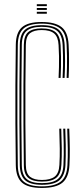

<svg xmlns="http://www.w3.org/2000/svg" viewBox="-20 -912 403 938"><path d="M184.5 6.2Q117.2 6.2 87.8 -19.5Q58.2 -45.2 57.2 -104.8Q55.8 -214.8 55.2 -308.2Q54.8 -401.8 55.2 -494.2Q55.8 -586.8 57.2 -693.8Q58 -753 87.4 -778.8Q116.8 -804.5 183.5 -804.5Q249.2 -804.5 280.8 -779.6Q312.2 -754.8 315.2 -693.5Q316.5 -671.2 316.9 -651.2Q317.2 -631.2 317.2 -612.1Q317.2 -593 316.8 -573.2Q316.2 -553.5 315.2 -531.2H305.5Q306.8 -558.5 307.2 -584.4Q307.8 -610.2 307.4 -637Q307 -663.8 305.5 -693.2Q302.8 -750.2 273.4 -773.4Q244 -796.5 183.5 -796.5Q122.2 -796.5 95 -772.6Q67.8 -748.8 67 -693.5Q65.8 -591 65.1 -497.5Q64.5 -404 65 -308.5Q65.5 -213 67 -104.8Q67.8 -48.5 95.8 -25Q123.8 -1.5 184.5 -1.5Q247 -1.5 276.8 -25Q306.5 -48.5 309.5 -104.8Q311.8 -146 311.2 -185.5Q310.8 -225 308.5 -283.5H318.2Q320.8 -221 321 -182.1Q321.2 -143.2 319.2 -104.8Q316.2 -45.5 285.1 -19.6Q254 6.2 184.5 6.2ZM184.5 -9.2Q127.8 -9.2 102.8 -31.5Q77.8 -53.8 76.8 -104.8Q75.2 -214.2 74.8 -307.8Q74.2 -401.2 74.9 -493.9Q75.5 -586.5 76.8 -693.5Q77.5 -744.8 102.5 -766.9Q127.5 -789 183.5 -789Q242.8 -789 268 -766Q293.2 -743 295.8 -692.5Q296.8 -670.5 297.2 -650.9Q297.8 -631.2 297.8 -612.5Q297.8 -593.8 297.2 -573.9Q296.8 -554 295.5 -531.2H285.8Q287.5 -564.2 287.9 -590.5Q288.2 -616.8 287.8 -641Q287.2 -665.2 286 -692.5Q283.8 -739 260.5 -760Q237.2 -781 183.5 -781Q134 -781 110.6 -761.4Q87.2 -741.8 86.5 -693.5Q85.5 -604.2 84.8 -511.9Q84 -419.5 84.4 -319.1Q84.8 -218.8 86.5 -104.8Q87.5 -56.8 110.9 -37Q134.2 -17.2 184.5 -17.2Q239.5 -17.2 263.5 -38.1Q287.5 -59 290 -105.8Q291.2 -132.8 291.5 -158.8Q291.8 -184.8 291.1 -214.6Q290.5 -244.5 289 -283.5H298.8Q300.8 -235.8 301.1 -204.9Q301.5 -174 301.1 -151.4Q300.8 -128.8 299.8 -105.8Q297.2 -56.2 271.9 -32.8Q246.5 -9.2 184.5 -9.2ZM184.5 -25Q140.8 -25 118.9 -42.5Q97 -60 96.5 -104.8Q95.2 -202.2 94.6 -299.5Q94 -396.8 94.5 -495.1Q95 -593.5 96.5 -693.5Q97 -738.2 118.6 -755.8Q140.2 -773.2 183.5 -773.2Q230.8 -773.2 252.2 -754.2Q273.8 -735.2 276 -691.5Q277.5 -662.5 278 -637Q278.5 -611.5 278 -586Q277.5 -560.5 276 -531.2H266.2Q267.5 -557.8 268.1 -583.6Q268.8 -609.5 268.4 -636.1Q268 -662.8 266.2 -691.5Q264.2 -731.5 244.6 -748.4Q225 -765.2 183.5 -765.2Q146.5 -765.2 126.6 -749.9Q106.8 -734.5 106.2 -692.5Q105 -599.8 104.2 -503.4Q103.5 -407 104 -307.5Q104.5 -208 106.2 -105.8Q106.8 -63.8 127 -48.2Q147.2 -32.8 184.5 -32.8Q226.5 -32.8 247.4 -49.4Q268.2 -66 270.2 -106.8Q272.5 -147.2 272 -186.2Q271.5 -225.2 269.5 -283.5H279.2Q281.2 -225.2 281.8 -186Q282.2 -146.8 280 -106.8Q277.8 -63 255.6 -44Q233.5 -25 184.5 -25ZM159.8 -882.2V-891.5H208.8V-882.2ZM159.8 -845V-854.2H208.8V-845ZM159.8 -863.5V-873H208.8V-863.5Z"/></svg>

Font: Big Shoulders Inline Text ExtraLight
Style: Regular
Weight: 250
Version: Version 2.002